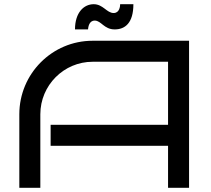

<svg xmlns="http://www.w3.org/2000/svg" viewBox="-20 -894 1004 914"><path d="M880 -700H421C228 -700 72 -543 72 -350V0H172V-350C172 -488 284 -600 421 -600H780V-300H221V-200H780V0H880ZM615 -874H552C552 -864 549 -832 521 -832C488 -832 471 -874 426 -874C379 -874 337 -834 337 -754H399C400 -763 403 -796 431 -796C462 -796 475 -754 526 -754C575 -754 615 -784 615 -874Z"/></svg>

Font: Bruno Ace SC
Style: Regular
Weight: 400
Designer: Astigmatic (AOETI)
Foundry: Astigmatic (AOETI)
Version: Version 1.000